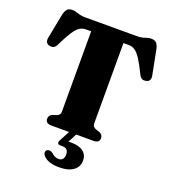

<svg xmlns="http://www.w3.org/2000/svg" viewBox="-165 -838 1061 1187"><g transform="rotate(20 366.0 -245.0)"><path d="M195 -700H537.5Q559 -700 574 -704.2Q589 -708.5 601 -712.2Q613 -716 625.5 -716Q647.5 -716 658.5 -705.5Q669.5 -695 676 -669.5L708.5 -503Q712 -485 705.5 -473.5Q699 -462 683 -459.5Q668.5 -456 657.2 -461.2Q646 -466.5 638.5 -482Q609.5 -541.5 588.8 -573.8Q568 -606 549.2 -618.8Q530.5 -631.5 506.5 -631.5H472.5V-102.5Q472.5 -90.5 479 -83Q485.5 -75.5 498 -71L519.5 -64Q543.5 -55 543.5 -30.5Q543.5 0 504.5 0H228Q208 0 198.5 -8.2Q189 -16.5 189 -30.5Q189 -55 213 -64L235 -71Q247.5 -75.5 253.8 -83Q260 -90.5 260 -102.5V-631.5H226Q202.5 -631.5 183.5 -618.8Q164.5 -606 143.8 -573.8Q123 -541.5 94 -482Q86.5 -466.5 75.2 -461.2Q64 -456 49.5 -459.5Q34 -462 27.5 -473.5Q21 -485 24 -503L56.5 -669.5Q63.5 -695 74.2 -705.5Q85 -716 107 -716Q119.5 -716 131.5 -712.2Q143.5 -708.5 158.5 -704.2Q173.5 -700 195 -700ZM348 -6.5H394.5L355 70L323 62.5Q334 59.5 347 58.2Q360 57 379.5 57Q431.5 57 459 78.2Q486.5 99.5 486.5 137Q486.5 178 453.8 202.2Q421 226.5 360 226.5Q309.5 226.5 279.5 210Q249.5 193.5 246 172Q245.5 162 251.8 155.5Q258 149 266.5 149Q274.5 148 280.5 151Q286.5 154 293.5 158Q304 169 315.5 174Q327 179 340.5 179Q375.5 179 375.5 135.5Q375.5 116.5 365.2 106.5Q355 96.5 334 96.5H321Q308.5 96.5 305.2 89Q302 81.5 307 71Z"/></g></svg>

Font: Fraunces ExtraBold
Style: Regular
Weight: 800
Version: Version 1.000;[b76b70a41]